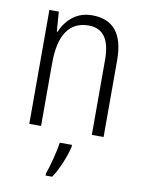

<svg xmlns="http://www.w3.org/2000/svg" viewBox="-86 -602 663 883"><g transform="rotate(10 246.0 -160.5)"><path d="M421 -359V0H366V-350Q366 -423 340.5 -458Q315 -493 265 -493Q198 -493 163.5 -443Q129 -393 129 -293V0H74V-532H118L125 -440H129Q147 -485 184 -513.5Q221 -542 273 -542Q421 -542 421 -359ZM284 70Q276 105 258.5 147Q241 189 220 221H189V211Q199 185 211 138Q223 91 227 61H284Z"/></g></svg>

Font: Noto Sans Display Light Narrow
Style: Regular
Weight: 300
Width: 4
Designer: Monotype Design team
Foundry: Monotype Imaging Inc.
Version: Version 1.000